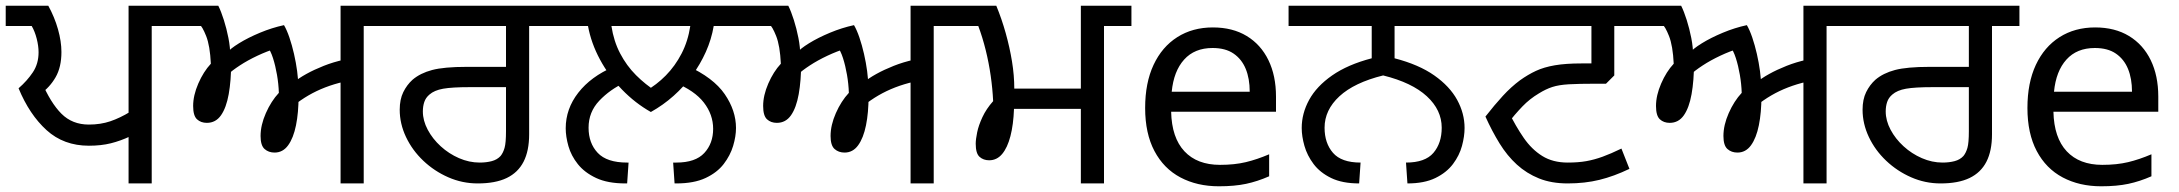

<svg xmlns="http://www.w3.org/2000/svg" viewBox="-27 -642 7625 672"><path d="M423 0V-180L429 -165Q395 -149 361 -140.5Q327 -132 284 -132Q196 -132 136 -186.5Q76 -241 38 -333Q68 -359 88 -389Q108 -419 108 -459Q108 -481 101.5 -506.5Q95 -532 84 -551H-7V-622H142Q164 -582 176 -539.5Q188 -497 188 -460Q188 -407 167.5 -371.5Q147 -336 114 -313L118 -357Q150 -282 188 -244Q226 -206 284 -206Q325 -206 359 -217.5Q393 -229 429 -251L423 -240V-622H600V-551H504V0Z M1165 0V-373L1177 -356Q1142 -348 1111 -336Q1080 -324 1052.5 -308Q1025 -292 999 -271L1018 -305Q1018 -248 1009 -203.5Q1000 -159 981.5 -133.5Q963 -108 934 -108Q913 -108 899 -120.5Q885 -133 885 -166Q885 -204 903.5 -246Q922 -288 949 -317Q948 -348 942.5 -380Q937 -412 928.5 -438.5Q920 -465 909 -478L941 -473Q908 -463 874 -447Q840 -431 812.5 -413Q785 -395 768 -379L782 -422Q782 -360 773.5 -312.5Q765 -265 746.5 -238.5Q728 -212 697 -212Q676 -212 662.5 -224.5Q649 -237 649 -271Q649 -308 667 -349.5Q685 -391 711 -419Q708 -482 694.5 -516Q681 -550 670 -558L713 -551H586V-622H737Q747 -602 756.5 -572Q766 -542 772.5 -509Q779 -476 779 -445L766 -456Q778 -471 809.5 -490.5Q841 -510 883 -527.5Q925 -545 967 -554Q977 -537 986 -510.5Q995 -484 1002 -453.5Q1009 -423 1013 -393Q1017 -363 1017 -339L1000 -353Q1018 -368 1045 -383Q1072 -398 1106 -411.5Q1140 -425 1177 -433L1165 -405V-622H1342V-551H1246V0Z M1645 0Q1591 0 1542 -21.5Q1493 -43 1454.5 -79.5Q1416 -116 1394 -162.5Q1372 -209 1372 -258Q1372 -294 1384.5 -319.5Q1397 -345 1417 -363Q1444 -386 1485.5 -397Q1527 -408 1607 -408H1744V-551H1328V-622H1921V-551H1825V-172Q1825 -114 1805.5 -76Q1786 -38 1746.5 -19Q1707 0 1645 0ZM1652 -73Q1675 -73 1694 -78Q1713 -83 1725 -96Q1734 -107 1739 -124.5Q1744 -142 1744 -183V-337H1617Q1555 -337 1524 -331.5Q1493 -326 1476 -311Q1463 -300 1458 -285Q1453 -270 1453 -252Q1453 -220 1470 -188Q1487 -156 1515.5 -130Q1544 -104 1579.5 -88.5Q1615 -73 1652 -73Z M2251 -250Q2196 -281 2150 -328.5Q2104 -376 2073 -433.5Q2042 -491 2031 -551H1907V-622H2595V-551H2471Q2463 -504 2443.5 -460.5Q2424 -417 2395.5 -378Q2367 -339 2330.5 -306.5Q2294 -274 2251 -250ZM2389 -551H2113Q2121 -498 2143.5 -455Q2166 -412 2199 -379Q2232 -346 2270 -322L2232 -323Q2271 -345 2303.5 -378Q2336 -411 2358.5 -454.5Q2381 -498 2389 -551ZM1953 -193Q1953 -261 1997 -317.5Q2041 -374 2120 -408L2160 -353Q2108 -329 2070.5 -289.5Q2033 -250 2033 -195Q2033 -141 2065 -107Q2097 -73 2168 -73H2173L2168 0H2162Q2100 0 2059.5 -19Q2019 -38 1995.5 -67.5Q1972 -97 1962.5 -130.5Q1953 -164 1953 -193ZM2549 -194Q2549 -165 2539 -131.5Q2529 -98 2506 -68Q2483 -38 2442.5 -19Q2402 0 2340 0H2334L2329 -73H2340Q2407 -73 2438 -106.5Q2469 -140 2469 -191Q2469 -241 2436.5 -283Q2404 -325 2335 -353L2378 -412Q2470 -370 2509.5 -312.5Q2549 -255 2549 -194Z M3160 0V-373L3172 -356Q3137 -348 3106 -336Q3075 -324 3047.5 -308Q3020 -292 2994 -271L3013 -305Q3013 -248 3004 -203.5Q2995 -159 2976.5 -133.5Q2958 -108 2929 -108Q2908 -108 2894 -120.5Q2880 -133 2880 -166Q2880 -204 2898.5 -246Q2917 -288 2944 -317Q2943 -348 2937.5 -380Q2932 -412 2923.5 -438.5Q2915 -465 2904 -478L2936 -473Q2903 -463 2869 -447Q2835 -431 2807.5 -413Q2780 -395 2763 -379L2777 -422Q2777 -360 2768.5 -312.5Q2760 -265 2741.5 -238.5Q2723 -212 2692 -212Q2671 -212 2657.5 -224.5Q2644 -237 2644 -271Q2644 -308 2662 -349.5Q2680 -391 2706 -419Q2703 -482 2689.5 -516Q2676 -550 2665 -558L2708 -551H2581V-622H2732Q2742 -602 2751.5 -572Q2761 -542 2767.5 -509Q2774 -476 2774 -445L2761 -456Q2773 -471 2804.5 -490.5Q2836 -510 2878 -527.5Q2920 -545 2962 -554Q2972 -537 2981 -510.5Q2990 -484 2997 -453.5Q3004 -423 3008 -393Q3012 -363 3012 -339L2995 -353Q3013 -368 3040 -383Q3067 -398 3101 -411.5Q3135 -425 3172 -433L3160 -405V-622H3337V-551H3241V0Z M3756 0V-261H3522Q3520 -206 3509.5 -165.5Q3499 -125 3480.5 -103Q3462 -81 3435 -81Q3415 -81 3401.5 -93Q3388 -105 3388 -139Q3388 -154 3393 -178.5Q3398 -203 3411.5 -232Q3425 -261 3449 -288Q3447 -331 3440.5 -376.5Q3434 -422 3423 -466.5Q3412 -511 3397 -551H3323V-622H3460Q3479 -576 3493 -526Q3507 -476 3515 -427Q3523 -378 3523 -332H3756V-622H3933V-551H3837V0Z M4218 -546Q4287 -546 4336.5 -516Q4386 -486 4412.5 -431.5Q4439 -377 4439 -304V-251H4072Q4074 -160 4118.5 -112.5Q4163 -65 4243 -65Q4294 -65 4333.5 -74.5Q4373 -84 4415 -102V-25Q4374 -7 4334 1.5Q4294 10 4239 10Q4163 10 4104.5 -21Q4046 -52 4013.5 -113.5Q3981 -175 3981 -264Q3981 -352 4010.5 -415Q4040 -478 4093.5 -512Q4147 -546 4218 -546ZM4217 -474Q4154 -474 4117.5 -433.5Q4081 -393 4074 -321H4347Q4347 -367 4333 -401Q4319 -435 4290.5 -454.5Q4262 -474 4217 -474Z M4730 0Q4671 0 4632 -19Q4593 -38 4570.5 -68Q4548 -98 4538.5 -131.5Q4529 -165 4529 -194Q4529 -245 4555 -292.5Q4581 -340 4635.5 -378Q4690 -416 4774 -438V-551H4483V-622H5145V-551H4854V-438Q4939 -416 4993 -378Q5047 -340 5073 -292.5Q5099 -245 5099 -194Q5099 -165 5090 -131.5Q5081 -98 5058.5 -68Q5036 -38 4997 -19Q4958 0 4899 0L4894 -73Q4961 -73 4990 -107Q5019 -141 5019 -195Q5019 -257 4967 -305Q4915 -353 4814 -378Q4713 -353 4661 -305Q4609 -257 4609 -195Q4609 -141 4638.5 -107Q4668 -73 4735 -73Z M5460 0Q5403 0 5359.5 -17.5Q5316 -35 5282 -66Q5248 -97 5221.5 -140Q5195 -183 5172 -234Q5204 -275 5233 -306.5Q5262 -338 5293 -361Q5321 -381 5349 -394Q5377 -407 5415 -413.5Q5453 -420 5508 -420H5543V-551H5131V-622H5721V-551H5623V-378L5594 -349H5557Q5499 -349 5464 -347Q5429 -345 5406 -337.5Q5383 -330 5359 -315Q5327 -296 5301.5 -269.5Q5276 -243 5245 -204L5252 -253Q5278 -200 5306 -159.5Q5334 -119 5371 -96Q5408 -73 5460 -73Q5497 -73 5525 -78Q5553 -83 5582 -93.5Q5611 -104 5648 -122L5676 -51Q5622 -25 5571 -12.5Q5520 0 5460 0Z M6285 0V-373L6297 -356Q6262 -348 6231 -336Q6200 -324 6172.5 -308Q6145 -292 6119 -271L6138 -305Q6138 -248 6129 -203.5Q6120 -159 6101.5 -133.5Q6083 -108 6054 -108Q6033 -108 6019 -120.5Q6005 -133 6005 -166Q6005 -204 6023.5 -246Q6042 -288 6069 -317Q6068 -348 6062.5 -380Q6057 -412 6048.5 -438.5Q6040 -465 6029 -478L6061 -473Q6028 -463 5994 -447Q5960 -431 5932.5 -413Q5905 -395 5888 -379L5902 -422Q5902 -360 5893.5 -312.5Q5885 -265 5866.5 -238.5Q5848 -212 5817 -212Q5796 -212 5782.5 -224.5Q5769 -237 5769 -271Q5769 -308 5787 -349.5Q5805 -391 5831 -419Q5828 -482 5814.5 -516Q5801 -550 5790 -558L5833 -551H5706V-622H5857Q5867 -602 5876.5 -572Q5886 -542 5892.5 -509Q5899 -476 5899 -445L5886 -456Q5898 -471 5929.5 -490.5Q5961 -510 6003 -527.5Q6045 -545 6087 -554Q6097 -537 6106 -510.5Q6115 -484 6122 -453.5Q6129 -423 6133 -393Q6137 -363 6137 -339L6120 -353Q6138 -368 6165 -383Q6192 -398 6226 -411.5Q6260 -425 6297 -433L6285 -405V-622H6462V-551H6366V0Z M6765 0Q6711 0 6662 -21.5Q6613 -43 6574.5 -79.5Q6536 -116 6514 -162.5Q6492 -209 6492 -258Q6492 -294 6504.5 -319.5Q6517 -345 6537 -363Q6564 -386 6605.5 -397Q6647 -408 6727 -408H6864V-551H6448V-622H7041V-551H6945V-172Q6945 -114 6925.5 -76Q6906 -38 6866.5 -19Q6827 0 6765 0ZM6772 -73Q6795 -73 6814 -78Q6833 -83 6845 -96Q6854 -107 6859 -124.5Q6864 -142 6864 -183V-337H6737Q6675 -337 6644 -331.5Q6613 -326 6596 -311Q6583 -300 6578 -285Q6573 -270 6573 -252Q6573 -220 6590 -188Q6607 -156 6635.5 -130Q6664 -104 6699.5 -88.5Q6735 -73 6772 -73Z M7306 -546Q7375 -546 7424.5 -516Q7474 -486 7500.5 -431.5Q7527 -377 7527 -304V-251H7160Q7162 -160 7206.5 -112.5Q7251 -65 7331 -65Q7382 -65 7421.5 -74.5Q7461 -84 7503 -102V-25Q7462 -7 7422 1.5Q7382 10 7327 10Q7251 10 7192.5 -21Q7134 -52 7101.5 -113.5Q7069 -175 7069 -264Q7069 -352 7098.5 -415Q7128 -478 7181.5 -512Q7235 -546 7306 -546ZM7305 -474Q7242 -474 7205.5 -433.5Q7169 -393 7162 -321H7435Q7435 -367 7421 -401Q7407 -435 7378.5 -454.5Q7350 -474 7305 -474Z"/></svg>

Font: gurmukhi25
Style: Book
Weight: 400
Designer: Jelle Bosma - Monotype Design Team
Foundry: Monotype Imaging Inc.
Version: Version 2.003